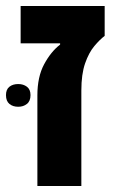

<svg xmlns="http://www.w3.org/2000/svg" viewBox="-45 -622 384 642"><path d="M80 0V-303Q80 -365 102.5 -407Q125 -449 156 -473V-477H24V-602H305V-502Q289 -490 270.5 -468Q252 -446 239.5 -410Q227 -374 227 -319V0ZM-25 -304Q-25 -323 -13.5 -332Q-2 -341 16 -341Q33 -341 45 -332Q57 -323 57 -304Q57 -284 45 -274.5Q33 -265 16 -265Q-2 -265 -13.5 -274.5Q-25 -284 -25 -304Z"/></svg>

Font: Noto Sans Hebrew SemiCondensed
Style: Bold
Weight: 700
Width: 4
Designer: Monotype Design Team
Foundry: Monotype Imaging Inc.
Version: Version 2.004; ttfautohint (v1.8.4.7-5d5b)